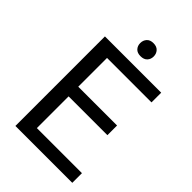

<svg xmlns="http://www.w3.org/2000/svg" viewBox="-255 -978 1078 1078"><g transform="rotate(45 284.0 -438.5)"><path d="M484.4 -328.6H176.3V-76.7H534.2V0H82.5V-710.9H529.3V-633.8H176.3V-405.3H484.4ZM262.5 -788.1Q249 -802.7 249 -824.7Q249 -846.7 262.5 -861.8Q275.9 -877 302.2 -877Q328.6 -877 342.3 -861.8Q356 -846.7 356 -824.7Q356 -802.7 342.3 -788.1Q328.6 -773.4 302.2 -773.4Q275.9 -773.4 262.5 -788.1Z"/></g></svg>

Font: MAUL
Style: Regular
Weight: 400
Designer: MAUL
Version: Version 1.0; 2020; ttfautohint (v1.8.3)